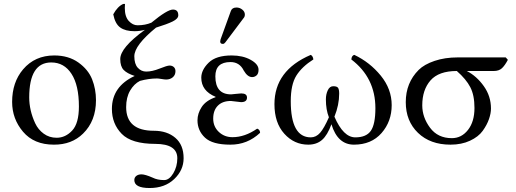

<svg xmlns="http://www.w3.org/2000/svg" viewBox="-20 -718 2594 966"><path d="M41 -205.1Q41 -304.2 96.2 -369.1Q155.8 -439 252.9 -439Q324.7 -439 374.3 -403.6Q423.8 -368.2 443.4 -319.1Q462.9 -270 462.9 -213.9Q462.9 -109.4 397.9 -45.9Q340.8 10.3 251 9.8Q150.9 9.8 95.9 -55.2Q41 -120.1 41 -205.1ZM237.8 -403.8Q127 -403.8 127 -228Q127 -195.8 134.5 -162.8Q142.1 -129.9 157 -97.9Q171.9 -65.9 200 -45.4Q228 -24.9 265.1 -24.9Q309.1 -24.9 343 -61Q377 -97.2 377 -182.1Q377 -289.1 339.8 -346.4Q302.7 -403.8 237.8 -403.8Z M709 -567.9Q683.1 -561 656.7 -561Q610.8 -561 585 -579.6Q559.1 -598.1 549.8 -646Q571.8 -686 600.1 -698.2H608.9Q608.9 -695.3 608.4 -688.7Q607.9 -682.1 607.9 -678.2Q607.9 -634.3 627.9 -612.5Q647.9 -590.8 671.9 -590.8Q710.9 -590.8 741.7 -604Q821.8 -669.9 850.1 -669.9Q877 -669.9 877 -641.1Q877 -624 848.9 -610.1Q820.8 -596.2 765.1 -579.1Q656.2 -490.2 655.8 -435.1Q655.8 -396 673.3 -377Q690.9 -357.9 715.8 -357.9Q745.6 -357.9 783.2 -373Q820.8 -388.2 833 -388.2Q846.2 -388.2 854.5 -380.6Q862.8 -373 862.8 -359.9Q862.8 -340.8 849.4 -329.3Q835.9 -317.9 815.9 -317.9Q808.1 -317.9 792.5 -320.6Q776.9 -323.2 770 -323.2Q729 -323.2 684.1 -311Q654.3 -295.9 634.5 -262Q614.7 -228 614.7 -179.2Q614.7 -60.1 753.9 -60.1Q820.8 -60.1 862.3 -24.4Q903.8 11.2 903.8 78.1Q903.8 138.2 856.4 183.1Q809.1 228 732.9 228Q655.8 228 655.8 188Q655.8 174.8 665.8 167Q675.8 159.2 691.9 159.2Q710 159.2 748 175.8Q772 188 805.7 188Q831.5 188 851.8 154.1Q872.1 120.1 872.1 78.1Q872.1 6.3 761.7 5.9Q641.6 5.9 592.3 -44.7Q543 -95.2 543 -169.9Q543 -282.7 657.7 -335.9Q619.6 -348.1 602.3 -366Q585 -383.8 585 -420.9Q585 -478 709 -567.9Z M1169.9 -680.2Q1186 -680.2 1199 -669.7Q1211.9 -659.2 1211.9 -645Q1211.9 -633.8 1205.6 -627L1113.8 -504.9Q1107.9 -497.1 1101.6 -497.1Q1087.4 -497.1 1087.9 -509.8Q1087.9 -513.7 1089.8 -520L1141.6 -663.1Q1147.9 -680.2 1169.9 -680.2ZM1052.7 -121.1Q1052.7 -81.1 1080.8 -54.4Q1108.9 -27.8 1149.9 -27.8Q1211.9 -27.8 1273.9 -70.8Q1288.1 -65.9 1288.6 -49.8Q1224.6 10.3 1138.7 9.8Q1048.8 9.8 1011.2 -25.6Q973.6 -61 973.6 -112.8Q973.6 -147 994.6 -179.4Q1015.6 -211.9 1064.5 -229V-231Q992.7 -260.7 992.7 -327.1Q992.7 -366.2 1029.8 -402.6Q1066.9 -439 1145.5 -439Q1201.7 -439 1241.2 -417Q1280.8 -395 1280.8 -367.2Q1280.8 -347.2 1270.8 -338.6Q1260.7 -330.1 1248.5 -330.1Q1225.6 -330.1 1206.5 -362.8Q1185.5 -405.8 1139.6 -405.8Q1063.5 -405.8 1063.5 -334Q1063.5 -243.2 1142.6 -243.2L1166.5 -245.6Q1190.4 -248 1193.8 -248Q1222.7 -248 1222.7 -227.1Q1222.7 -204.1 1192.9 -204.1Q1189 -204.1 1167.7 -207Q1146.5 -210 1141.6 -210Q1099.6 -210 1076.2 -186.5Q1052.7 -163.1 1052.7 -121.1Z M1950.7 -189Q1950.7 -106.9 1899.7 -48.6Q1848.6 9.8 1760.7 9.8Q1678.7 9.8 1647.5 -92.8Q1627.4 -37.6 1600.1 -13.9Q1572.8 9.8 1530.8 9.8Q1460 9.8 1410.4 -45.2Q1360.8 -100.1 1360.8 -193.8Q1360.8 -363.8 1543.5 -441.9Q1554.7 -436 1556.6 -418.9Q1499.5 -382.8 1471.2 -337.9Q1442.9 -293 1442.9 -209Q1442.9 -26.9 1543.5 -26.9Q1570.3 -26.9 1590.6 -50Q1610.8 -73.2 1634.8 -127.9Q1619.6 -166 1619.6 -217.8Q1619.6 -243.7 1629.2 -263.9Q1638.7 -284.2 1656.7 -284.2Q1675.8 -284.2 1681.2 -275.6Q1686.5 -267.1 1686.5 -247.1Q1686.5 -189.9 1662.6 -130.9Q1707.5 -26.9 1767.6 -26.9Q1822.8 -26.9 1845.7 -59.8Q1868.7 -92.8 1868.7 -173.8Q1868.7 -326.7 1747.6 -418.9Q1749.5 -439 1762.7 -441.9Q1840.8 -404.8 1895.8 -337.4Q1950.7 -270 1950.7 -189Z M2464.4 -360.8H2328.6Q2378.4 -335 2414.3 -284.4Q2450.2 -233.9 2450.2 -171.9Q2450.2 -147.9 2440.2 -118.9Q2430.2 -89.8 2408.7 -59.8Q2387.2 -29.8 2344.7 -10Q2302.2 9.8 2246.6 9.8Q2144.5 9.8 2083 -49.6Q2021.5 -108.9 2021.5 -204.1Q2021.5 -301.3 2086.4 -366.2Q2114.3 -394 2166.3 -411.6Q2218.3 -429.2 2283.2 -429.2H2524.4L2535.2 -417Q2520 -388.2 2505.1 -374.5Q2490.2 -360.8 2464.4 -360.8ZM2253.4 -22.9Q2302.2 -22.9 2334.7 -64.5Q2367.2 -106 2367.2 -174.8Q2367.2 -238.8 2346.2 -279.3Q2325.2 -319.8 2278.3 -360.8Q2187.5 -360.8 2146 -313.5Q2104.5 -266.1 2104.5 -188Q2104.5 -127.9 2143.6 -75.4Q2182.6 -22.9 2253.4 -22.9Z"/></svg>

Font: Linux Libertine O
Style: Regular
Weight: 400
Designer: Philipp H. Poll
Foundry: Philipp H. Poll
Version: Version 5.3.0